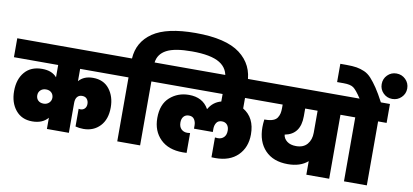

<svg xmlns="http://www.w3.org/2000/svg" viewBox="-100 -1373 3631 1688"><g transform="rotate(10 1715.5 -529.0)"><path d="M384 0V-100Q336 -43 244 -43Q150 -43 96 -109Q42 -175 42 -278Q42 -384 97 -448.5Q152 -513 252 -513Q340 -513 384 -461V-571H-11V-740H957V-571H580V-461Q624 -513 706 -513Q801 -513 852.5 -447Q904 -381 904 -283Q904 -177 847 -116.5Q790 -56 699 -56Q663 -56 628 -65V-223Q634 -221 643 -221Q667 -221 682 -236.5Q697 -252 697 -278Q697 -304 682.5 -322Q668 -340 639 -340Q611 -340 595.5 -321Q580 -302 580 -267V0ZM316 -214Q345 -214 364.5 -232.5Q384 -251 384 -279Q383 -307 365 -324Q347 -341 317 -341Q287 -341 268 -323Q249 -305 249 -277Q249 -249 267 -231.5Q285 -214 316 -214Z M1216 -571V0H1012V-571H935V-740H1013Q1022 -889 1145.5 -973.5Q1269 -1058 1526 -1058Q1798 -1058 1924 -962.5Q2050 -867 2050 -704V-687H1850V-699Q1850 -796 1771.5 -844.5Q1693 -893 1522 -893Q1368 -893 1296 -854.5Q1224 -816 1215 -740H1292V-571Z M1887 -5Q1868 -5 1852 -6V-183Q1870 -181 1878 -181Q1910 -181 1931 -201.5Q1952 -222 1952 -261Q1952 -294 1935 -313.5Q1918 -333 1888 -333Q1855 -333 1840 -310Q1825 -287 1825 -256V-227H1657V-256Q1657 -287 1642 -310Q1627 -333 1594 -333Q1564 -333 1547 -313.5Q1530 -294 1530 -261Q1530 -222 1551 -201.5Q1572 -181 1604 -181Q1610 -181 1630 -183V-6Q1614 -5 1595 -5Q1467 -5 1395 -76.5Q1323 -148 1323 -264Q1323 -387 1393.5 -449.5Q1464 -512 1563 -512Q1686 -512 1739 -418H1742Q1779 -484 1852 -504V-571H1270V-740H2212V-571H2052V-477Q2159 -413 2159 -264Q2159 -148 2087 -76.5Q2015 -5 1887 -5Z M2567 -232Q2632 -232 2666 -272Q2700 -312 2700 -375V-571H2589V-502Q2589 -340 2451 -314Q2455 -279 2485.5 -255.5Q2516 -232 2567 -232ZM2190 -571V-740H2981V-571H2904V0H2700V-121Q2634 -63 2522 -63Q2392 -63 2319.5 -139Q2247 -215 2247 -345Q2247 -374 2252 -414H2260Q2301 -414 2328 -424Q2355 -434 2367 -453Q2379 -472 2383.5 -492Q2388 -512 2388 -540V-571Z M3240 0H3036V-571H2959V-740H3045Q2999 -810 2971.5 -829.5Q2944 -849 2884 -849H2825V-1012H2881Q2936 -1012 2971.5 -1006Q3007 -1000 3041.5 -985Q3076 -970 3105 -938Q3134 -906 3165 -860Q3196 -814 3235 -740H3316V-571H3240ZM3327 -787Q3280 -787 3247 -820Q3214 -853 3214 -900Q3214 -948 3247 -981Q3280 -1014 3327 -1014Q3375 -1014 3408.5 -981Q3442 -948 3442 -900Q3442 -853 3408.5 -820Q3375 -787 3327 -787Z"/></g></svg>

Font: Poppins Black
Style: Regular
Weight: 900
Designer: Ninad Kale (Devanagari), Jonny Pinhorn (Latin)
Foundry: Indian Type Foundry
Version: Version 3.200;PS 1.000;hotconv 16.6.54;makeotf.lib2.5.65590